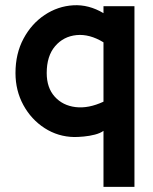

<svg xmlns="http://www.w3.org/2000/svg" viewBox="-20 -524 591 744"><path d="M381 200V-17Q369 -8 348 -2.5Q327 3 305 5Q283 7 268 7Q205 6 153 -27.5Q101 -61 70.5 -117Q40 -173 40 -241Q40 -316 71 -374Q102 -432 153 -466Q204 -500 264 -503.5Q324 -507 381 -473V-500H501V200ZM161 -241Q161 -184 192 -149.5Q223 -115 273 -109Q323 -103 381 -130V-360Q327 -393 276.5 -388Q226 -383 193.5 -345Q161 -307 161 -241Z"/></svg>

Font: Kulim Park
Style: Bold
Weight: 700
Designer: Noponies / Dale Sattler
Foundry: Noponies
Version: Version 1.000; ttfautohint (v1.8.3)